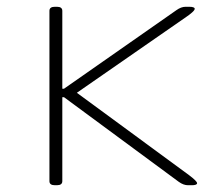

<svg xmlns="http://www.w3.org/2000/svg" viewBox="-20 -545 655 567"><path d="M142 2Q126 2 126 -10V-513Q126 -525 142 -525H148Q164 -525 164 -513V-283H169L501 -515Q515 -525 528 -525H538Q555 -525 555 -519Q555 -515 547 -508Q539 -501 530 -495L207 -271L538 -28Q562 -10 562 -4Q562 2 546 2H535Q522 2 508 -8L169 -258H164V-10Q164 2 148 2Z"/></svg>

Font: Asap Expanded Thin
Style: Regular
Weight: 100
Width: 7
Designer: Pablo Cosgaya
Foundry: Omnibus-Type
Version: Version 3.001; ttfautohint (v1.8.4.7-5d5b)